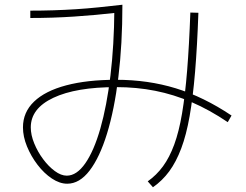

<svg xmlns="http://www.w3.org/2000/svg" viewBox="-20 -762 1040 811"><path d="M264 14Q232 14 199 -8Q166 -30 138.5 -66Q111 -102 94 -143.5Q77 -185 77 -224Q77 -288 124 -333Q171 -378 259.5 -401.5Q348 -425 471 -425Q605 -425 722.5 -389Q840 -353 958 -274L942 -246Q865 -298 789.5 -330.5Q714 -363 635.5 -378.5Q557 -394 471 -394Q301 -394 205.5 -349Q110 -304 110 -224Q110 -192 124.5 -156.5Q139 -121 162 -90Q185 -59 211.5 -39.5Q238 -20 262 -20Q304 -20 340.5 -72.5Q377 -125 404 -219.5Q431 -314 446.5 -442.5Q462 -571 463 -722L480 -709Q384 -698 293 -692Q202 -686 108 -686V-717Q157 -717 204.5 -718.5Q252 -720 299.5 -723Q347 -726 396 -731Q445 -736 497 -742Q497 -575 480 -436.5Q463 -298 432 -197.5Q401 -97 358.5 -41.5Q316 14 264 14ZM604 4Q641 -22 668.5 -59.5Q696 -97 716 -151.5Q736 -206 749 -283Q762 -360 770.5 -465Q779 -570 784 -709L818 -708Q813 -566 804 -458.5Q795 -351 781 -271.5Q767 -192 745.5 -135Q724 -78 695 -38.5Q666 1 626 29Z"/></svg>

Font: M PLUS 2 ExtraLight
Style: Regular
Weight: 250
Designer: Coji Morishita
Foundry: UNDERFOREST DESIGN
Version: Version 1.001